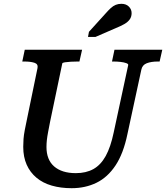

<svg xmlns="http://www.w3.org/2000/svg" viewBox="-20 -971 872 1008"><path d="M243 -332Q237 -301 232.5 -277.5Q228 -254 226 -235.5Q224 -217 224 -199Q224 -166 234 -140.5Q244 -115 264 -97.5Q284 -80 312.5 -71Q341 -62 378 -62Q432 -62 470.5 -83.5Q509 -105 535 -152Q561 -199 577 -276L653 -629Q655 -635 643 -639.5Q631 -644 612.5 -646Q594 -648 577 -648H568L581 -710H832L818 -648H808Q774 -648 750.5 -639Q727 -630 722 -605L649 -267Q628 -165 586.5 -102.5Q545 -40 486.5 -11.5Q428 17 356 17Q299 17 252 3.5Q205 -10 171.5 -38Q138 -66 120 -106.5Q102 -147 102 -200Q102 -221 103.5 -241.5Q105 -262 110 -288Q115 -314 122 -347L177 -614Q181 -635 160.5 -641.5Q140 -648 108 -648H97L110 -710H411L397 -648H388Q371 -648 352.5 -647Q334 -646 321 -644Q308 -642 307 -638ZM534 -900Q549 -917 561.5 -928.5Q574 -940 587.5 -945.5Q601 -951 617 -951Q642 -951 656.5 -936.5Q671 -922 671 -902Q671 -883 661 -869Q651 -855 632.5 -844.5Q614 -834 587 -823L481 -777H442L447 -804Z"/></svg>

Font: Roboto Serif 20pt Medium
Style: Italic
Weight: 500
Italic angle: -10°
Version: Version 1.008